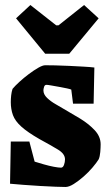

<svg xmlns="http://www.w3.org/2000/svg" viewBox="-20 -733 434 765"><path d="M241 12Q229 12 201.5 11Q174 10 140 8Q106 6 73.5 3.5Q41 1 20 -1L23 -169H97L118 -89Q134 -84 155 -78Q176 -72 194.5 -68.5Q213 -65 223 -65Q231 -65 235 -76Q239 -87 239 -98Q239 -120 211 -137Q183 -154 137 -179Q90 -206 65 -228.5Q40 -251 31.5 -274.5Q23 -298 23 -326Q23 -339 24.5 -353Q26 -367 30 -379Q40 -391 57.5 -407Q75 -423 95 -438Q115 -453 132.5 -463Q150 -473 160 -473Q174 -473 200 -472.5Q226 -472 256 -470.5Q286 -469 313 -467.5Q340 -466 356 -464L353 -320H271L264 -376Q260 -378 246 -381Q232 -384 215 -387Q198 -390 184 -392.5Q170 -395 165 -395Q158 -395 155.5 -386.5Q153 -378 153 -373Q153 -357 167.5 -343Q182 -329 201.5 -318Q221 -307 234 -299Q264 -282 298.5 -261Q333 -240 357 -214.5Q381 -189 381 -158Q381 -145 379.5 -127Q378 -109 373 -98Q365 -85 349 -66Q333 -47 313 -29.5Q293 -12 274 0Q255 12 241 12ZM160 -519 44 -660 101 -713 204 -632H213L315 -713L373 -660L256 -519Z"/></svg>

Font: Grenze Gotisch Black
Style: Regular
Weight: 900
Designer: Renata Polastri
Foundry: Omnibus-Type
Version: Version 1.001